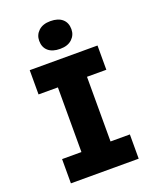

<svg xmlns="http://www.w3.org/2000/svg" viewBox="-167 -1022 901 1116"><g transform="rotate(-20 283.5 -463.5)"><path d="M74 0V-150H193.7V-550H74V-700H493.3V-550H373.7V-150H493.3V0ZM283.7 -755.7Q236 -755.7 210 -778.3Q184 -801 184 -841.3Q184 -877.7 210.3 -902.3Q236.7 -927 283.7 -927Q331.3 -927 357.3 -904.3Q383.3 -881.7 383.3 -841.3Q383.3 -805 357 -780.3Q330.7 -755.7 283.7 -755.7Z"/></g></svg>

Font: Lexend Medium
Style: Regular
Weight: 500
Designer: Bonnie Shaver-Troup, Thomas Jockin
Foundry: Lexend
Version: Version 1.005